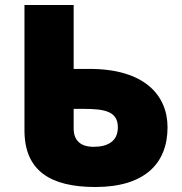

<svg xmlns="http://www.w3.org/2000/svg" viewBox="-20 -734 729 769"><path d="M362 15C559 15 651 -79 651 -224C651 -353 558 -458 339 -458H275V-714H78V-212C78 -50 182 15 362 15ZM355 -146C303 -146 275 -171 275 -220V-298H312C398 -298 452 -289 452 -224C452 -167 410 -146 355 -146Z"/></svg>

Font: Noto Sans UI Black
Style: Regular
Weight: 900
Designer: Monotype Design Team
Foundry: Monotype Imaging Inc.
Version: Version 1.901